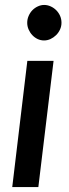

<svg xmlns="http://www.w3.org/2000/svg" viewBox="-20 -756 278 776"><path d="M196.5 -510 135 0H29.5L90.5 -510ZM228.5 -664Q228.5 -649.5 222.5 -636.5Q216.5 -623.5 206.5 -613.8Q196.5 -604 184 -598.2Q171.5 -592.5 158 -592.5Q144.5 -592.5 132.2 -598.2Q120 -604 110.8 -613.8Q101.5 -623.5 95.8 -636.5Q90 -649.5 90 -664Q90 -678.5 95.8 -691.8Q101.5 -705 111 -714.8Q120.5 -724.5 133 -730.2Q145.5 -736 158.5 -736Q172 -736 184.8 -730.2Q197.5 -724.5 207.2 -714.8Q217 -705 222.8 -692Q228.5 -679 228.5 -664Z"/></svg>

Font: Lato Semibold
Style: Italic
Weight: 600
Italic angle: -7°
Designer: Lukasz Dziedzic
Foundry: tyPoland Lukasz Dziedzic
Version: Version 2.006; 2014-01-15